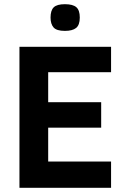

<svg xmlns="http://www.w3.org/2000/svg" viewBox="-20 -900 601 920"><path d="M73.2 0V-675.8H512.2V-554.2H210.9V-410.2H464.8V-288.1H210.9V-126H512.2V0ZM362.3 -815.9Q362.3 -780.3 344.7 -766.1Q327.1 -752 291 -752Q251 -752 236.6 -768.6Q222.2 -785.2 222.2 -815.9Q222.2 -850.1 237.5 -865Q252.9 -879.9 291 -879.9Q329.1 -879.9 345.7 -865.5Q362.3 -851.1 362.3 -815.9Z"/></svg>

Font: Clear Sans
Style: Bold
Weight: 700
Foundry: Intel Corporation
Version: Version 1.00